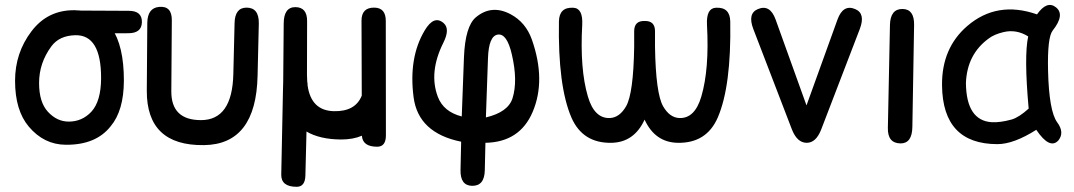

<svg xmlns="http://www.w3.org/2000/svg" viewBox="-20 -547 4281 765"><path d="M291.5 -504.9Q217.8 -505.4 216.8 -458Q215.3 -414.1 289.1 -414.1L491.2 -414.6Q544.4 -414.6 545.4 -458.5Q546.4 -503.9 493.2 -503.9ZM280.3 -406.7Q383.3 -408.7 382.8 -234.9Q382.3 -143.1 343.8 -101.6Q307.1 -62.5 253.9 -62.5Q207 -62.5 170.9 -101.6Q135.7 -139.6 135.7 -216.3Q135.7 -295.9 184.6 -362.3Q216.3 -405.3 280.3 -406.7ZM276.4 -506.3Q169.9 -507.3 105.5 -422.4Q40 -336.4 40 -225.1Q40 -107.4 94.7 -42.5Q155.3 29.3 242.2 29.8Q362.3 30.8 420.9 -43.9Q473.1 -106 473.6 -225.1Q474.1 -504.9 276.4 -506.3Z M1006.3 -245.6 1011.2 -453.6Q1012.2 -516.6 962.4 -516.6Q915.5 -516.6 914.6 -453.6L909.7 -252.9Q905.8 -68.4 780.8 -68.4Q661.6 -68.4 662.6 -184.1L664.6 -465.3Q665.5 -524.4 613.8 -519.5Q567.9 -515.1 566.9 -456.5L564.9 -185.5Q564 34.2 792.5 31.2Q1000.5 28.8 1006.3 -245.6Z M1482.9 37.6Q1517.6 37.6 1517.6 -7.8L1517.1 -463.9Q1517.1 -515.6 1472.2 -516.6Q1420.4 -517.6 1420.4 -464.8L1421.4 -166Q1396 -102.1 1310.5 -104Q1219.7 -106 1205.6 -206.5Q1205.6 -215.3 1204.1 -222.2Q1203.1 -234.9 1203.1 -249L1203.6 -462.4Q1204.1 -518.1 1157.2 -518.6Q1110.8 -519 1110.4 -453.6L1108.4 -223.1Q1107.4 -184.6 1107.4 -184.6L1100.6 148.9Q1100.1 197.3 1162.1 197.3Q1195.8 197.3 1196.8 151.9L1201.2 -22.9Q1254.4 8.3 1338.9 8.8Q1387.2 8.8 1421.9 -6.3Q1424.8 37.6 1482.9 37.6Z M2019.5 -329.6Q2043.9 -224.6 2022 -155.3Q2004.4 -100.1 1916 -79.1L1924.3 -314.9Q1927.2 -403.8 1963.4 -409.2Q2000 -414.6 2019.5 -329.6ZM2099.1 -389.6Q2074.7 -458 2014.6 -490.2Q1939 -530.3 1876.5 -478.5Q1833.5 -442.9 1828.6 -318.8L1819.8 -83Q1747.1 -101.6 1724.6 -161.1Q1687.5 -258.8 1746.6 -377Q1773.9 -431.6 1748 -454.6Q1709.5 -488.8 1671.9 -425.3Q1607.4 -316.9 1627.9 -159.7Q1646.5 -17.1 1817.4 17.6Q1816.4 73.7 1814.9 129.9Q1813.5 192.4 1860.8 193.4Q1910.2 194.3 1911.6 131.8L1914.1 22Q2050.8 19.5 2102.1 -100.6Q2156.2 -227.1 2099.1 -389.6Z M2832 -516.1Q2793.5 -514.2 2796.9 -447.8Q2806.6 -272 2774.4 -162.6Q2748.5 -74.2 2686.5 -76.7Q2647.9 -78.6 2622.1 -123.5Q2592.8 -174.8 2589.8 -360.4Q2590.3 -390.6 2589.8 -423.3Q2589.4 -464.4 2548.8 -463.4H2548.3Q2547.9 -463.4 2547.9 -463.4Q2507.3 -464.4 2506.8 -423.3Q2506.3 -390.6 2506.8 -360.4Q2503.9 -174.8 2474.6 -123.5Q2448.7 -78.6 2410.2 -76.7Q2348.1 -74.2 2322.3 -162.6Q2290 -272 2299.8 -447.8Q2303.2 -514.2 2264.6 -516.1Q2208 -519.5 2207 -461.4Q2202.6 -204.1 2256.8 -78.6Q2301.8 24.4 2417 22Q2506.8 20 2548.3 -70.3Q2589.8 20 2679.7 22Q2794.9 24.4 2839.8 -78.6Q2894 -204.1 2889.6 -461.4Q2888.7 -519.5 2832 -516.1Z M2999.5 -510.7Q2958 -493.2 2981.4 -431.6L3135.3 -31.2Q3156.2 22 3194.3 22Q3231.4 22 3252 -31.2L3405.8 -431.6Q3429.2 -493.2 3387.7 -510.7Q3339.4 -531.2 3316.9 -469.2L3193.4 -127L3070.3 -469.2Q3047.9 -531.2 2999.5 -510.7Z M3576.7 -511.2Q3527.3 -512.2 3525.9 -447.3L3517.6 -37.6Q3516.1 23.9 3568.4 24.4Q3614.3 24.4 3615.2 -41.5L3622.1 -447.8Q3623 -510.3 3576.7 -511.2Z M3954.1 27.3Q4019 27.3 4108.9 -29.8Q4162.6 49.8 4196.8 12.7Q4222.7 -19 4191.9 -60.1Q4159.7 -105 4155.8 -266.1Q4152.8 -398.4 4174.3 -425.3Q4224.6 -488.8 4187 -518.1Q4151.4 -545.9 4111.8 -489.7Q3952.6 -545.4 3834 -443.4Q3731.9 -355.5 3733.4 -207Q3735.8 27.3 3954.1 27.3ZM4010.7 -70.8Q3964.4 -58.1 3931.2 -60.1Q3830.1 -66.9 3828.6 -216.3Q3833 -331.1 3919.9 -394Q3941.4 -410.2 3977.5 -418.9Q4029.3 -431.6 4076.7 -401.9Q4059.6 -324.2 4078.6 -114.3Q4039.6 -79.1 4010.7 -70.8Z"/></svg>

Font: Comic Relief
Style: Regular
Weight: 400
Designer: Jeff Davis
Foundry: Loudifier
Version: Version 1.200; ttfautohint (v1.8.4.7-5d5b)